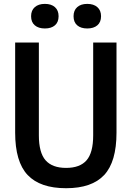

<svg xmlns="http://www.w3.org/2000/svg" viewBox="-20 -959 677 988"><path d="M320 9.5Q186.5 9.5 122.2 -58.5Q58 -126.5 58 -276.5V-740H180V-262.5Q180 -173.5 214.5 -134.2Q249 -95 320 -95Q391.5 -95 425.5 -134.2Q459.5 -173.5 459.5 -262.5V-740H579.5V-276.5Q579.5 -126.5 516.2 -58.5Q453 9.5 320 9.5ZM429 -812.5Q396 -812.5 377.2 -828.8Q358.5 -845 358.5 -875.5Q358.5 -905.5 377.2 -922.2Q396 -939 429 -939Q462 -939 481 -922.2Q500 -905.5 500 -875.5Q500 -845 481 -828.8Q462 -812.5 429 -812.5ZM211 -812.5Q178 -812.5 159 -828.8Q140 -845 140 -875.5Q140 -905.5 159 -922.2Q178 -939 211 -939Q244 -939 262.8 -922.2Q281.5 -905.5 281.5 -875.5Q281.5 -845 262.8 -828.8Q244 -812.5 211 -812.5Z"/></svg>

Font: Encode Sans Condensed Condensed SemiBold
Style: Regular
Weight: 600
Width: 3
Designer: Multiple Designers
Foundry: Impallari Type
Version: Version 3.000; ttfautohint (v1.8.3) -l 8 -r 50 -G 200 -x 14 